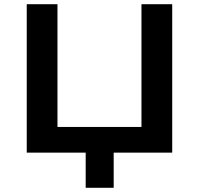

<svg xmlns="http://www.w3.org/2000/svg" viewBox="-20 -725 945 912"><path d="M387 167V0H107V-705H253V-122H652V-705H798V0H520V167Z"/></svg>

Font: Nunito Sans 7pt SemiExpanded
Style: Bold
Weight: 700
Width: 6
Designer: Vernon Adams
Foundry: Vernon Adams
Version: Version 3.101;gftools[0.9.27]